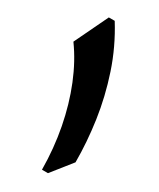

<svg xmlns="http://www.w3.org/2000/svg" viewBox="-207 -884 788 950"><g transform="rotate(30 187.0 -409.0)"><path d="M151.4 -817.9Q219.2 -709 259 -589.6Q298.8 -470.2 316.2 -349.6Q333.5 -229 333.5 -114.7L242.2 0H208Q207 -121.6 185.1 -235.6Q163.1 -349.6 122.8 -449Q82.5 -548.3 25.9 -626.5L117.7 -817.9Z"/></g></svg>

Font: Pinar DS4-ExtraBold
Style: Regular
Weight: 800
Designer: Amin Abedi
Version: Version 2.000